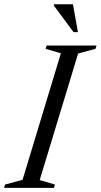

<svg xmlns="http://www.w3.org/2000/svg" viewBox="-44 -904 485 924"><path d="M249 -647.5 175.5 -669 180.5 -685H420.5L415.5 -669L332 -646.5L147 -37.5L220.5 -16L215.5 0H-24.5L-19.5 -16L64.5 -38.5ZM331 -749.5H310L215.5 -876.5L216 -883.5H307Z"/></svg>

Font: Newsreader 36pt
Style: Italic
Weight: 400
Italic angle: -17°
Designer: Hugues Gentile
Foundry: Production Type
Version: Version 1.003